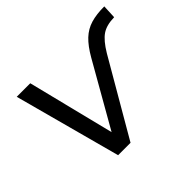

<svg xmlns="http://www.w3.org/2000/svg" viewBox="-119 -682 853 853"><g transform="rotate(-45 307.5 -255.5)"><path d="M191 0 56 -502H141L243 -93L413 -391Q440 -438 467.5 -464Q495 -490 530.5 -500.5Q566 -511 615 -511L612 -446Q563 -445 534.5 -425.5Q506 -406 476 -356L269 0Z"/></g></svg>

Font: Mulish
Style: Italic
Weight: 400
Italic angle: -9°
Designer: Vernon Adams
Foundry: Vernon Adams
Version: Version 3.603; ttfautohint (v1.8.3)